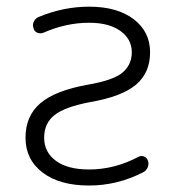

<svg xmlns="http://www.w3.org/2000/svg" viewBox="-20 -576 528 584"><path d="M254.9 -265.6Q177.7 -251 146 -226.1Q114.3 -201.2 114.3 -157.2Q114.3 -113.3 149.9 -86.9Q185.5 -60.5 251 -60.5Q328.1 -60.5 400.4 -98.6Q408.2 -103.5 417.5 -100.1Q426.8 -96.7 429.7 -87.9Q433.6 -77.1 429.2 -66.9Q424.8 -56.6 415 -51.8Q336.9 -11.7 251 -11.7Q161.1 -11.7 109.4 -51.3Q57.6 -90.8 57.6 -157.2Q57.6 -223.6 103 -262.2Q148.4 -300.8 247.1 -318.4Q326.2 -332 353.5 -356Q380.9 -379.9 380.9 -417Q380.9 -457 346.2 -481.9Q311.5 -506.8 251 -506.8Q181.6 -506.8 112.3 -476.6Q102.5 -472.7 93.3 -476.6Q84 -480.5 82 -490.2Q78.1 -501 83 -510.7Q87.9 -520.5 97.7 -524.4Q172.9 -555.7 251 -555.7Q336.9 -555.7 386.7 -517.6Q436.5 -479.5 436.5 -417Q436.5 -354.5 393.6 -318.4Q350.6 -282.2 254.9 -265.6Z"/></svg>

Font: Gen Jyuu Gothic Light
Style: Regular
Weight: 200
Designer: [Source Han Sans]
Ryoko NISHIZUKA  (kana & ideographs); Paul D. Hunt (Latin, Greek & Cyrillic); Wenlong ZHANG  (bopomofo
Version: Version 1.002.20150607